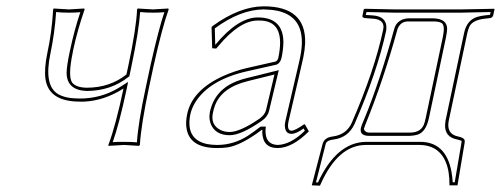

<svg xmlns="http://www.w3.org/2000/svg" viewBox="-20 -459 1586 608"><path d="M129.9 -291Q144 -356.9 147.9 -423.3Q147.9 -426.8 148.4 -429.2L149.9 -432.1Q151.9 -432.1 198.2 -429.2L246.6 -432.1L248 -429.2Q225.6 -365.2 211.4 -299.3Q210.4 -295.9 210.4 -293Q194.3 -216.3 209 -196.8Q222.2 -181.6 255.4 -181.2Q328.1 -181.6 380.4 -223.1L386.2 -250Q411.6 -369.6 414.1 -429.2L416 -432.1Q418 -432.1 464.4 -429.2L512.7 -432.1L514.2 -429.2Q494.1 -374.5 466.3 -250L451.2 -179.2Q426.8 -63 422.9 0L420.4 2.9Q418.5 2.9 373 0L323.2 2.9V0Q346.2 -61 371.1 -178.7Q310.1 -140.1 246.6 -137.2Q239.7 -136.7 232.9 -137.2Q134.8 -137.2 124 -208.5Q119.6 -241.7 129.9 -291ZM139.6 -289.1Q118.2 -187.5 164.6 -160.6Q176.8 -153.8 192.9 -150.4Q210.9 -147 232.9 -147Q298.8 -147 354 -179.7Q359.9 -183.1 365.7 -187L385.7 -199.7L380.9 -176.3Q356.9 -64 336.9 -8.8Q354 -10.3 373 -9.8Q397 -9.8 413.6 -8.3Q417.5 -69.8 441.4 -181.2L456.5 -252Q483.4 -371.1 500.5 -420.4Q484.4 -418.9 464.4 -418.9Q440.4 -418.9 423.8 -420.9Q419.9 -361.3 396 -248L389.6 -217.3L386.7 -215.3Q331.1 -171.4 255.4 -170.9Q191.4 -172.9 190.9 -228.5Q191.4 -251 200.7 -294.9Q216.3 -368.2 234.4 -420.4Q218.3 -418.9 198.2 -418.9Q174.3 -418.9 157.7 -420.9Q153.3 -354.5 139.6 -289.1Z M894 -76.2Q887.2 -45.4 903.3 -44.9Q915 -45.9 943.8 -65.9L946.3 -64L958 -43Q905.3 9.8 858.9 9.8Q812.5 9.8 810.5 -39.1Q810.5 -43.9 811 -47.9H809.1Q744.1 1 700.2 7.8Q685.1 9.8 667.5 9.8Q575.7 9.8 569.8 -59.6Q568.4 -77.6 572.8 -98.1Q588.9 -174.3 688 -218.8Q721.7 -233.9 760.3 -243.2L853 -264.2Q859.4 -267.6 861.3 -275.9Q884.8 -387.2 811 -393.6Q804.2 -394 796.4 -394Q738.8 -394 671.4 -313Q667.5 -308.6 664.6 -305.2L651.9 -306.2L649.9 -373L653.8 -377Q738.8 -438.5 814.9 -439Q949.7 -439 946.3 -322.3Q945.3 -300.8 940.4 -276.9Q939.5 -272.5 924.8 -208.5Q897.9 -93.8 894 -76.2ZM849.1 -223.1 764.6 -202.1Q681.2 -181.6 660.2 -123.5Q656.7 -113.3 654.3 -102.1Q646 -63.5 678.2 -47.4Q691.4 -41 707.5 -41Q741.2 -41.5 802.7 -84Q818.4 -95.7 822.3 -109.9ZM884.3 -78.1Q888.2 -95.7 915.5 -212.4Q930.2 -274.4 930.7 -278.8Q956.1 -403.3 858.9 -424.8Q838.9 -428.7 814.9 -429.2Q741.2 -428.7 660.2 -369.1L661.6 -316.9Q733.4 -403.8 796.4 -403.8Q876 -403.8 877.4 -327.1Q877.4 -325.2 877.4 -324.2Q877 -301.3 871.1 -273.9Q866.7 -258.8 856 -254.4L762.7 -233.4Q642.1 -206.1 597.7 -133.8Q586.4 -114.7 582.5 -95.7Q567.4 -17.6 635.7 -2.9Q650.9 0 667.5 0Q719.2 0 764.6 -28.8Q781.2 -39.6 802.7 -56.2L805.7 -58.1H821.8L820.8 -47.4Q819.3 -1.5 858.9 0Q900.4 -1 945.3 -44.9L941.4 -52.2Q918 -35.2 903.3 -35.2Q883.8 -35.2 882.3 -58.1Q882.3 -60.1 881.8 -61Q882.3 -69.3 884.3 -78.1ZM862.8 -236.8 832 -107.9Q827.1 -88.4 808.1 -75.7Q743.2 -30.8 707.5 -30.8Q660.6 -30.8 646.5 -68.8Q643.1 -79.6 643.1 -89.8Q643.6 -97.2 644.5 -104Q659.7 -174.8 730.5 -202.1Q745.6 -208 762.2 -211.9Z M1138.7 0Q1051.3 0 996.1 122.6Q994.6 126.5 993.2 128.9L967.3 127.9L1002 -4.9Q1008.3 -23.9 1034.2 -26.9Q1076.7 -32.7 1093.8 -69.8Q1166 -235.8 1193.4 -365.2Q1200.2 -396 1162.6 -399.9Q1160.6 -399.9 1159.7 -399.9L1133.3 -401.9Q1127.9 -404.3 1127.4 -407.2L1131.8 -429.2L1135.3 -431.2Q1135.7 -431.2 1230 -429.2H1439L1545.4 -431.2L1545.9 -429.2L1541.5 -409.2Q1539.1 -403.8 1533.2 -401.9L1515.6 -399.9Q1477.1 -395.5 1466.8 -375.5Q1462.4 -366.2 1459.5 -353L1400.9 -76.2Q1393.1 -34.7 1430.2 -26.9Q1450.7 -22.9 1451.7 -13.2Q1451.7 -9.3 1451.2 -5.9L1428.7 127.9H1403.3Q1404.3 40 1355.5 11.2Q1335.9 0.5 1310.5 0ZM1132.3 -50.8Q1135.3 -39.6 1148.9 -39.1H1277.8Q1312 -39.1 1322.3 -64.5Q1325.7 -73.2 1328.6 -87.9L1382.3 -341.8Q1390.1 -378.4 1378.4 -386.2Q1369.6 -391.1 1353 -391.1H1272Q1248.5 -391.1 1238.8 -367.2Q1238.3 -365.7 1238.3 -365.2Q1194.3 -205.1 1136.7 -63.5Q1133.3 -54.2 1132.3 -50.8ZM1138.7 -9.8H1310.5Q1392.1 -9.8 1409.7 85Q1412.6 101.6 1413.6 118.2H1419.9L1441.4 -7.8V-8.3Q1441.9 -11.7 1441.4 -13.2Q1441.4 -13.2 1430.7 -16.6Q1429.2 -17.1 1428.7 -17.1Q1386.7 -24.9 1389.6 -65.9Q1390.1 -72.3 1391.1 -78.1L1449.7 -355Q1458.5 -396 1492.2 -405.8Q1502.4 -408.7 1514.6 -410.2L1531.7 -412.1L1533.7 -420.9Q1466.8 -419.4 1439 -418.9H1230Q1213.9 -418.9 1140.6 -420.9L1138.2 -411.6L1160.6 -410.2Q1201.7 -407.2 1203.6 -374.5Q1203.6 -368.2 1203.1 -362.8Q1174.8 -231.4 1102.5 -65.9Q1082.5 -22.9 1035.6 -17.1Q1016.1 -14.6 1012.2 -5.4Q1011.7 -3.4 1011.2 -2.4L980.5 118.7H986.8Q1045.9 -8.3 1138.7 -9.8ZM1122.6 -53.2Q1123.5 -59.1 1133.3 -81.5Q1182.6 -201.2 1228.5 -367.7V-367.2Q1233.4 -387.7 1253.9 -397Q1262.7 -400.4 1272 -400.9H1353Q1396 -399.4 1396 -367.2Q1395.5 -356.9 1392.1 -339.8L1338.4 -85.9Q1329.1 -41.5 1302.7 -32.7Q1291.5 -29.3 1277.8 -28.8H1148.9Q1121.6 -28.8 1122.1 -48.3Q1122.1 -51.3 1122.6 -53.2Z"/></svg>

Font: Linux Biolinum Outline O
Style: Italic
Weight: 400
Italic angle: -12°
Designer: Philipp H. Poll
Foundry: Philipp H. Poll
Version: Version 0.6.2